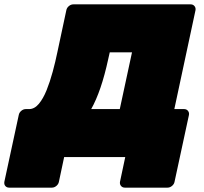

<svg xmlns="http://www.w3.org/2000/svg" viewBox="-69 -720 934 880"><path d="M-27 140Q-38 140 -44.5 132.5Q-51 125 -49 113L17 -193Q19 -204 28.5 -212Q38 -220 49 -220H64Q89 -220 109 -244Q129 -268 144.5 -306.5Q160 -345 172.5 -391Q185 -437 194 -481L235 -673Q237 -684 246.5 -692Q256 -700 267 -700H805Q816 -700 822.5 -692Q829 -684 827 -673L730 -220H775Q786 -220 792.5 -212Q799 -204 797 -193L731 113Q729 124 719.5 132Q710 140 699 140H503Q492 140 485.5 132Q479 124 481 113L505 0H225L201 113Q199 124 189.5 132Q180 140 169 140ZM349 -220H480L536 -480H434L427 -449Q411 -375 391.5 -318Q372 -261 349 -220Z"/></svg>

Font: Rubik Light Black
Style: Italic
Weight: 900
Italic angle: -12°
Version: Version 2.104